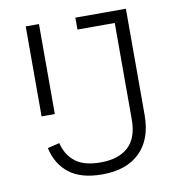

<svg xmlns="http://www.w3.org/2000/svg" viewBox="-80 -771 800 857"><g transform="rotate(-10 320.0 -343.0)"><path d="M547 -698V-216Q547 -107 486.5 -47.5Q426 12 316 12Q219 12 165.5 -30Q112 -72 96 -146L150 -159Q164 -103 203.5 -72.5Q243 -42 318 -42Q399 -42 443 -82.5Q487 -123 487 -206V-644H318V-698ZM93 -698H153V-290H93Z"/></g></svg>

Font: IBM Plex Sans Arabic Light
Style: Regular
Weight: 300
Designer: Mike Abbink, Paul van der Laan, Pieter van Rosmalen, Wael Morcos, Khajak Apelian
Foundry: Bold Monday
Version: Version 1.2